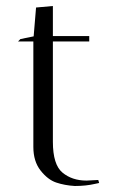

<svg xmlns="http://www.w3.org/2000/svg" viewBox="-20 -620 390 639"><path d="M268 -19 307 -21 310 -11Q309 -11 296 -8Q266 -1 229 -1Q195 -3 167 -12.5Q139 -22 115 -52.5Q91 -83 91 -131V-482H40L48 -490L92 -499L100 -595L156 -600V-500H277V-482H156V-148Q156 -72 188 -45.5Q220 -19 268 -19Z"/></svg>

Font: Antic Didone
Style: Regular
Weight: 400
Designer: Santiago Orozco
Foundry: Santiago Orozco
Version: Version 2.000